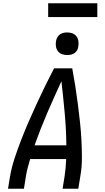

<svg xmlns="http://www.w3.org/2000/svg" viewBox="-20 -1152 640 1172"><path d="M29 0 41 -74Q51 -131 69.5 -187Q88 -243 109.5 -298.5Q131 -354 155 -409Q179 -464 204 -518.5Q229 -573 255.5 -627Q282 -681 310 -735H421Q431 -681 439.5 -627Q448 -573 455 -518.5Q462 -464 468 -409Q474 -354 477 -298.5Q480 -243 480 -186.5Q480 -130 470 -74L458 0H362L374 -74Q378 -100 380.5 -127Q383 -154 384 -181H164Q156 -154 149 -127.5Q142 -101 138 -74L126 0ZM385 -265Q384 -364 375 -461.5Q366 -559 355 -656Q310 -559 268 -461.5Q226 -364 191 -265ZM390 -816Q374 -816 358.5 -821.5Q343 -827 333.5 -839.5Q324 -852 321.5 -868.5Q319 -885 322 -902Q324 -913 330 -924Q336 -935 346 -942Q356 -949 367.5 -951.5Q379 -954 390 -954Q407 -954 422 -948.5Q437 -943 446.5 -930.5Q456 -918 458.5 -901.5Q461 -885 458 -868Q457 -857 451 -846Q445 -835 435 -828Q425 -821 413.5 -818.5Q402 -816 390 -816ZM274 -1048V-1132H574V-1048Z"/></svg>

Font: Iosevka Curly MdExObl
Style: Regular
Weight: 500
Width: 7
Italic angle: -9°
Monospace: yes
Designer: Belleve Invis
Foundry: Belleve Invis
Version: Version 11.1.0; ttfautohint (v1.8.3)